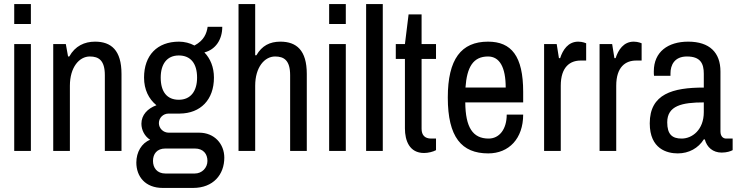

<svg xmlns="http://www.w3.org/2000/svg" viewBox="-20 -743 3640 945"><path d="M132 -625V-723H50V-625ZM132 0V-526H50V0Z M448 -538C396 -538 350 -517 321 -465H315L304 -526H242V0H324V-321C324 -412 370 -465 422 -465C466 -465 496 -446 496 -373V0H578V-379C578 -496 527 -538 448 -538Z M1074 -611H1002C997 -578 984 -544 937 -519C915 -531 888 -538 861 -538C754 -538 689 -471 689 -361C689 -302 712 -256 750 -225C706 -209 676 -177 676 -134C676 -103 692 -72 719 -55C677 -39 651 6 651 57C651 126 695 182 781 182H930C1030 182 1084 116 1084 33C1084 -34 1036 -90 960 -90H810C784 -90 762 -111 762 -137C762 -163 783 -184 810 -184H865C967 -185 1033 -252 1033 -361C1033 -413 1015 -455 986 -485C1041 -499 1074 -548 1074 -611ZM860 -470C918 -470 950 -431 950 -361C950 -294 918 -252 860 -252C802 -252 771 -291 771 -361C771 -428 802 -470 860 -470ZM794 -12H939C981 -12 1001 15 1001 49C1001 83 974 111 939 111H794C753 111 733 83 733 49C733 15 752 -12 794 -12Z M1236 -471V-723H1154V0H1236V-321C1236 -412 1282 -465 1334 -465C1378 -465 1408 -446 1408 -373V0H1490V-379C1490 -496 1439 -538 1360 -538C1308 -538 1269 -518 1242 -471Z M1682 -625V-723H1600V-625ZM1682 0V-526H1600V0Z M1864 0V-723H1782V0Z M2055 -526V-672H1991L1973 -526H1928V-453H1973V-111C1973 -51 1995 10 2067 10C2087 10 2112 4 2126 -4V-61H2102C2071 -61 2055 -78 2055 -109V-453H2126V-526Z M2382 -538C2250 -538 2184 -452 2184 -263C2184 -68 2252 12 2383 12C2485 12 2555 -61 2555 -179H2474C2474 -106 2437 -61 2385 -61C2307 -61 2271 -116 2270 -239H2555V-291C2555 -467 2497 -538 2382 -538ZM2382 -465C2439 -465 2469 -412 2469 -312H2271C2278 -413 2309 -465 2382 -465Z M2826 -538C2776 -538 2750 -497 2737 -457H2731L2720 -526H2658V0H2740V-321C2740 -414 2786 -445 2838 -445H2865V-530C2865 -530 2848 -538 2826 -538Z M3099 -538C3049 -538 3023 -497 3010 -457H3004L2993 -526H2931V0H3013V-321C3013 -414 3059 -445 3111 -445H3138V-530C3138 -530 3121 -538 3099 -538Z M3367 -538C3268 -538 3198 -488 3198 -392C3198 -383 3198 -376 3199 -370H3280V-382C3280 -422 3299 -465 3361 -465C3428 -465 3444 -430 3444 -380V-312C3291 -312 3178 -281 3178 -136C3178 -9 3264 12 3316 12C3371 12 3417 -14 3444 -57H3449C3459 -18 3489 8 3532 8C3558 8 3577 1 3586 -4V-61H3554C3540 -61 3526 -71 3526 -96V-391C3526 -484 3473 -538 3367 -538ZM3444 -239V-191C3444 -104 3387 -61 3335 -61C3289 -61 3264 -81 3264 -141C3264 -223 3337 -239 3444 -239Z"/></svg>

Font: Archivo Narrow
Style: Regular
Weight: 400
Designer: Hector Gatti
Foundry: Omnibus-Type
Version: Version 1.003;PS 001.003;hotconv 1.0.70;makeotf.lib2.5.58329